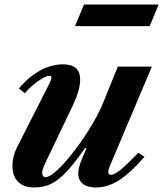

<svg xmlns="http://www.w3.org/2000/svg" viewBox="-20 -819 722 849"><path d="M404 10Q366.5 10 346.2 -6.2Q326 -22.5 326 -52Q326 -71 335 -97Q344 -123 362.5 -163L356.5 -164.5Q309 -97 273.5 -59Q238 -21 205 -5.5Q172 10 132.5 10Q85.5 10 60.2 -14.8Q35 -39.5 35 -86Q35 -128.5 55.5 -168L201.5 -456Q204 -461.5 205.8 -467Q207.5 -472.5 207.5 -476.5Q207.5 -484 199 -484Q187.5 -484 167.5 -472.5Q147.5 -461 126.2 -443.2Q105 -425.5 90 -406.5L63.5 -428Q107.5 -480 157.5 -507.2Q207.5 -534.5 259 -534.5Q296 -534.5 315.2 -518Q334.5 -501.5 334.5 -466.5Q334.5 -442.5 325.5 -412.8Q316.5 -383 300 -348.5L179.5 -96.5Q173.5 -84 170 -73.2Q166.5 -62.5 166.5 -54.5Q166.5 -46 170.5 -40.8Q174.5 -35.5 181 -35.5Q196 -35.5 221.5 -56.5Q247 -77.5 277.2 -113Q307.5 -148.5 338.2 -192.2Q369 -236 395.2 -282Q421.5 -328 438 -369L501 -524.5H651.5L469 -92.5Q459 -71 459 -58Q459 -52 462 -49Q465 -46 471 -46Q485.5 -46 512.8 -68Q540 -90 591.5 -143L619 -126Q556 -53.5 506.2 -21.8Q456.5 10 404 10ZM311.5 -703.5 351.5 -799H681.5L642 -703.5Z"/></svg>

Font: Libre Caslon Text
Style: Italic
Weight: 400
Italic angle: -22.583°
Designer: Pablo Impallari, Rodrigo Fuenzalida, Katja Schimmel
Foundry: Pablo Impallari, Rodrigo Fuenzalida
Version: Version 2.000